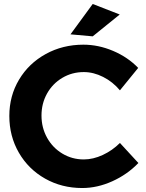

<svg xmlns="http://www.w3.org/2000/svg" viewBox="-20 -936 734 967"><path d="M402 -573Q343 -573 294 -544Q245 -515 217 -465Q189 -415 189 -354Q189 -293 217 -242.5Q245 -192 294 -162.5Q343 -133 402 -133Q449 -133 497.5 -155.5Q546 -178 584 -216L677 -115Q621 -57 545.5 -23Q470 11 394 11Q291 11 207 -36.5Q123 -84 75 -167Q27 -250 27 -352Q27 -453 76 -535Q125 -617 210.5 -664Q296 -711 400 -711Q476 -711 550 -679.5Q624 -648 676 -594L584 -481Q548 -524 499.5 -548.5Q451 -573 402 -573ZM447 -916 583 -863 447 -753 335 -763Z"/></svg>

Font: Montserrat SemiBold
Style: Regular
Weight: 600
Designer: Julieta Ulanovsky
Foundry: Julieta Ulanovsky
Version: Version 6.001